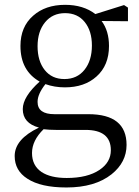

<svg xmlns="http://www.w3.org/2000/svg" viewBox="-20 -536 587 811"><path d="M260.7 255.9Q152.3 255.9 95.7 218.8Q42 184.6 42 123Q42 51.8 144.5 2.9Q76.2 -15.6 76.2 -75.2Q76.2 -127 147.5 -191.4Q66.4 -237.3 66.4 -341.8Q66.4 -422.9 120.1 -469.7Q171.9 -515.6 254.9 -515.6Q332 -515.6 382.8 -476.6L503.9 -514.6L520.5 -503.9V-446.3L409.2 -447.3Q440.4 -405.3 440.4 -341.8Q440.4 -259.8 387.7 -212.9Q336.9 -167 253.9 -167Q210 -167 171.9 -180.7Q138.7 -138.7 138.7 -105.5Q138.7 -53.7 210 -53.7H353.5Q514.6 -53.7 514.6 76.2Q514.6 149.4 451.2 200.2Q380.9 255.9 260.7 255.9ZM261.7 215.8Q349.6 215.8 400.4 181.6Q448.2 149.4 448.2 98.6Q448.2 12.7 340.8 12.7H215.8Q187.5 12.7 164.1 9.8Q115.2 57.6 115.2 110.4Q115.2 163.1 155.3 190.4Q193.4 215.8 261.7 215.8ZM252 -202.1Q305.7 -202.1 336.9 -241.2Q368.2 -280.3 368.2 -343.8Q368.2 -405.3 337.9 -442.9Q307.6 -480.5 254.9 -480.5Q202.1 -480.5 170.4 -441.9Q138.7 -403.3 138.7 -340.8Q138.7 -278.3 168.9 -240.2Q199.2 -202.1 252 -202.1Z"/></svg>

Font: Bpmf GenYo Min R
Style: R
Weight: 400
Foundry: But Ko
Version: Version 1.320